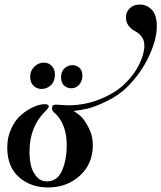

<svg xmlns="http://www.w3.org/2000/svg" viewBox="-20 -998 711 846"><path d="M177 -539Q195 -539 195 -529Q195 -523 180 -508Q110 -440 110 -329Q110 -297 116 -270Q122 -243 140 -221Q158 -199 187 -199Q233 -199 253.5 -246.5Q274 -294 274 -358Q274 -441 232 -489Q230 -492 223 -498Q216 -504 212.5 -509.5Q209 -515 209 -521Q209 -537 226 -537Q232 -537 250 -535.5Q268 -534 282 -534Q353 -534 420.5 -561Q488 -588 530 -629Q570 -667 593 -713.5Q616 -760 616 -797Q616 -821 603.5 -837Q591 -853 575.5 -860.5Q560 -868 547.5 -883.5Q535 -899 535 -921Q535 -946 552 -962Q569 -978 596 -978Q627 -978 649 -955Q671 -932 671 -882Q671 -825 637 -751.5Q603 -678 543 -617Q505 -579 452 -553Q399 -527 366 -519.5Q333 -512 304 -509Q318 -501 333.5 -488Q349 -475 369 -438.5Q389 -402 389 -359Q389 -276 332 -224Q275 -172 192 -172Q115 -172 63.5 -217.5Q12 -263 12 -348Q12 -395 30.5 -433.5Q49 -472 76 -494Q103 -516 129.5 -527.5Q156 -539 177 -539ZM173 -722Q195 -722 208.5 -707Q222 -692 222 -670Q222 -639 204 -622.5Q186 -606 163 -606Q143 -606 128 -620Q113 -634 113 -660Q113 -686 131 -704Q149 -722 173 -722ZM299 -711Q317 -711 330 -699Q343 -687 343 -665Q343 -641 329 -625Q315 -609 295 -609Q276 -609 262.5 -621Q249 -633 249 -659Q249 -682 264 -696.5Q279 -711 299 -711Z"/></svg>

Font: Henny Penny
Style: Regular
Weight: 400
Designer: Olga Umpeleva
Foundry: Brownfox
Version: Version 1.001